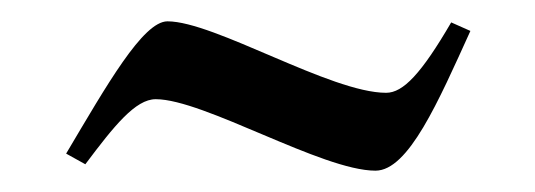

<svg xmlns="http://www.w3.org/2000/svg" viewBox="-20 -399 502 180"><path d="M332 -239C282 -239 171 -306 126 -306C107 -306 87 -281 60 -245L42 -255C80 -319 114 -379 137 -379C181 -379 290 -312 342 -312C358 -312 375 -330 403 -378L421 -370C391 -304 363 -239 332 -239Z"/></svg>

Font: Ortica Linear
Style: Regular
Weight: 400
Designer: Benedetta Bovani
Foundry: Collletttivo
Version: Version 2.000;Glyphs 3.1.2 (3151)